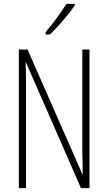

<svg xmlns="http://www.w3.org/2000/svg" viewBox="-20 -969 557 989"><path d="M441 0H397L114 -647H112Q113 -623 113.5 -594Q114 -565 114 -526V0H77V-714H122L404 -72H406Q406 -108 405 -143.5Q404 -179 404 -202V-714H441ZM365 -941Q349 -917 326.5 -889.5Q304 -862 280 -835.5Q256 -809 237 -791H215V-803Q248 -843 273 -877Q298 -911 322 -949H365Z"/></svg>

Font: Noto Sans Arabic ExtCond ExtLt
Style: Regular
Weight: 200
Width: 2
Designer: Monotype Design Team, Nadine Chahine, Nizar Qandah and Khaled Hosny
Foundry: Monotype Imaging Inc.
Version: Version 2.012; ttfautohint (v1.8.4.7-5d5b)